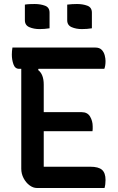

<svg xmlns="http://www.w3.org/2000/svg" viewBox="-20 -937 590 957"><path d="M164 0Q145 0 127 -13.5Q109 -27 97.5 -49Q86 -71 86 -96V-594H75Q55 -594 47 -616.5Q39 -639 39 -665Q39 -682 42 -700H455Q476 -700 487 -688.5Q498 -677 502 -661Q506 -645 506 -633Q506 -609 500 -594H172L170 -588Q198 -567 198 -515V-378H387Q416 -378 429 -356Q442 -334 442 -307Q442 -300 442 -294Q442 -288 441 -283H198V-106H430Q471 -106 488.5 -90.5Q506 -75 506 -40Q506 -17 501 0ZM104 -914Q115 -916 128.5 -916.5Q142 -917 153 -917Q182 -917 204.5 -908.5Q227 -900 227 -874V-796Q215 -794 202 -793Q189 -792 177 -792Q149 -792 126.5 -801.5Q104 -811 104 -836ZM315 -914Q339 -917 364 -917Q393 -917 415.5 -908.5Q438 -900 438 -874V-796Q427 -794 413.5 -793Q400 -792 388 -792Q360 -792 337.5 -801.5Q315 -811 315 -836Z"/></svg>

Font: Recursive Sn Csl St Med
Style: Regular
Weight: 500
Version: Version 1.079;hotconv 1.0.112;makeotfexe 2.5.65598; ttfautoh